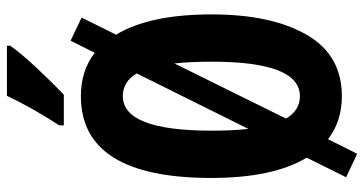

<svg xmlns="http://www.w3.org/2000/svg" viewBox="-262 -712 1025 540"><g transform="rotate(-90 250.0 -441.5)"><path d="M254 -774Q288 -806 330 -851Q372 -896 392 -925V-934H251Q235 -900 214.5 -863.5Q194 -827 168 -787V-774ZM153 -358Q153 -608 250 -608Q291 -608 314 -569L158 -255Q153 -299 153 -358ZM250 -110Q210 -110 187 -149L342 -463Q347 -418 347 -358Q347 -110 250 -110ZM250 8Q366 8 423 -91.5Q480 -191 480 -358Q480 -533 423 -627L471 -724L406 -755L372 -687Q322 -726 250 -726Q20 -726 20 -359Q20 -186 77 -91L22 20L88 51L129 -31Q179 8 250 8Z"/></g></svg>

Font: Noto Sans Mono UI Condensed
Style: Bold
Weight: 700
Width: 3
Designer: Monotype Design team
Foundry: Monotype Imaging Inc.
Version: 1.000